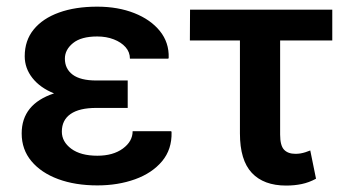

<svg xmlns="http://www.w3.org/2000/svg" viewBox="-20 -558 1066 588"><path d="M278.3 9.8Q210.4 9.8 158.2 -9.5Q106 -28.8 76.2 -64.5Q46.4 -100.1 46.4 -149.4Q46.4 -239.3 145.5 -272Q103 -289.1 79.3 -319.1Q55.7 -349.1 55.7 -385.7Q55.7 -434.1 83.3 -467.8Q110.8 -501.5 160.6 -519.5Q210.4 -537.6 277.8 -537.6Q341.3 -537.6 391.4 -517.8Q441.4 -498 469.7 -462.9Q498 -427.7 496.6 -381.3L495.6 -378.4H377.9Q377.9 -398.4 364.5 -413.6Q351.1 -428.7 328.4 -437.5Q305.7 -446.3 277.8 -446.3Q228.5 -446.3 203.6 -426Q178.7 -405.8 178.7 -378.4Q178.7 -347.2 202.6 -329.3Q226.6 -311.5 274.9 -311.5H371.1V-227.5H274.9Q223.1 -227.5 196.3 -209Q169.4 -190.4 169.4 -154.8Q169.4 -124 198.2 -102.5Q227.1 -81.1 278.3 -81.1Q326.2 -81.1 356.2 -103Q386.2 -125 386.2 -156.2H504.4L505.4 -153.3Q506.8 -100.6 476.3 -64.2Q445.8 -27.8 393.6 -9Q341.3 9.8 278.3 9.8Z M856.4 10.3Q787.6 10.3 751.2 -28.6Q714.8 -67.4 714.8 -149.4V-434.1H561.5L562 -528.3H997.6V-434.1H837.9V-146Q837.9 -112.3 849.9 -99.6Q861.8 -86.9 884.8 -86.9Q892.6 -86.9 900.1 -88.1Q907.7 -89.4 915.3 -91.8Q922.9 -94.2 930.2 -97.2L947.8 -10.7Q926.3 1 904.1 5.6Q881.8 10.3 856.4 10.3Z"/></svg>

Font: Roboto Slab LO Medium
Style: Regular
Weight: 500
Designer: Google
Version: Version 2.000